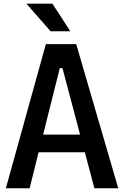

<svg xmlns="http://www.w3.org/2000/svg" viewBox="-20 -1002 661 1022"><path d="M224.1 -767.1H385.7L609.4 0H482.4L431.6 -191.4H185.5L137.7 0H11.2ZM406.2 -285.6 312.5 -639.2H298.3L209.5 -285.6ZM120.6 -982.4H258.8L354.5 -835.4H249.5Z"/></svg>

Font: Tauri
Style: Regular
Weight: 400
Designer: Yvonne Schüttler
Foundry: Yvonne Schüttler
Version: Version 1.003; ttfautohint (v0.93.8-669f) -l 13 -r 13 -G 200